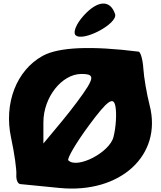

<svg xmlns="http://www.w3.org/2000/svg" viewBox="-20 -1138 917 1093"><path d="M223 -820C74 -738 1 -550 43 -354C62 -266 75 -173 73 -144C71 -115 81 -91 96 -90C111 -89 211 -79 319 -68C665 -34 905 -254 832 -538C816 -600 799 -698 796 -748C793 -798 780 -843 769 -844C498 -878 314 -870 223 -820ZM479 -644C454 -603 390 -517 331 -446L227 -321V-442C227 -584 332 -717 444 -717C506 -717 514 -702 479 -644ZM626 -358C604 -270 420 -175 369 -225C360 -234 413 -325 487 -425C592 -567 626 -591 637 -533C645 -492 640 -412 626 -358ZM457 -1050C415 -1004 394 -954 410 -938C451 -897 653 -1004 635 -1058C608 -1140 537 -1138 457 -1050Z"/></svg>

Font: Hussar Skorodowane
Style: Bold
Weight: 700
Foundry: Cannot Into Space Fonts
Version: Version 0.892